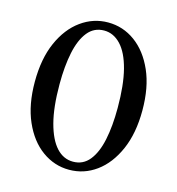

<svg xmlns="http://www.w3.org/2000/svg" viewBox="-104 -770 801 869"><g transform="rotate(15 297.0 -335.0)"><path d="M297 10Q228 10 170.5 -31.5Q113 -73 79 -150.5Q45 -228 45 -335Q45 -443 79 -520Q113 -597 170.5 -638.5Q228 -680 297 -680Q367 -680 424 -638.5Q481 -597 515 -520Q549 -443 549 -335Q549 -228 515 -150.5Q481 -73 424 -31.5Q367 10 297 10ZM305 -30Q352 -30 381.5 -66.5Q411 -103 424.5 -167.5Q438 -232 438 -317Q438 -425 419.5 -496.5Q401 -568 367 -604Q333 -640 289 -640Q242 -640 212.5 -603.5Q183 -567 169.5 -502.5Q156 -438 156 -353Q156 -245 175 -173.5Q194 -102 227 -66Q260 -30 305 -30Z"/></g></svg>

Font: Brygada 1918 Medium
Style: Regular
Weight: 500
Designer: Mateusz Machalski | Borys Kosmynka | Przemek Hoffer
Foundry: NIEPODLEGLA 2018
Version: Version 3.006